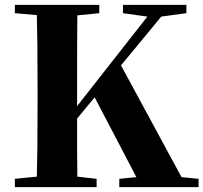

<svg xmlns="http://www.w3.org/2000/svg" viewBox="-20 -767 834 787"><path d="M794 -34V0H469V-34L539 -41L368 -368L296 -281V-165Q296 -98 297 -43L376 -34V0H41V-34L131 -43Q134 -144 134 -351V-395Q134 -602 131 -705L41 -713V-747H387V-713L297 -704Q296 -603 296 -395V-332L584 -699L484 -713V-747H744V-713L641 -699L476 -499L724 -41Z"/></svg>

Font: Source Han Serif SC Heavy
Style: Regular
Weight: 900
Designer: Ryoko NISHIZUKA  (kana & ideographs); Frank Grießhammer (Latin, Greek & Cyrillic); Wenlong ZHANG  (bopomofo); Sandoll Co
Foundry: Adobe Systems Incorporated
Version: Version 1.001 October 20, 2017